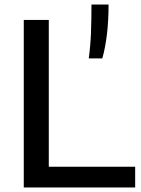

<svg xmlns="http://www.w3.org/2000/svg" viewBox="-20 -828 624 848"><path d="M85 0V-740H195.5V-91.5H577V0ZM372 -570Q379.5 -624.5 381.8 -682.5Q384 -740.5 384 -808H459.5Q459.5 -669 432 -570Z"/></svg>

Font: Encode Sans SemiExpanded SemiExpanded Medium
Style: Regular
Weight: 500
Width: 6
Designer: Multiple Designers
Foundry: Impallari Type
Version: Version 3.000; ttfautohint (v1.8.3) -l 8 -r 50 -G 200 -x 14 